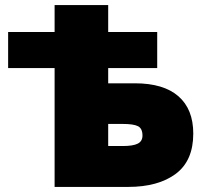

<svg xmlns="http://www.w3.org/2000/svg" viewBox="-20 -736 798 756"><path d="M195 -468H12V-610H195V-716H406V-610H599V-468H406V-408H511Q624 -408 682.5 -357Q741 -306 741 -210Q741 -103 672 -51.5Q603 0 484 0H195ZM463 -161Q504 -161 522.5 -170.5Q541 -180 541 -202Q541 -230 523.5 -239Q506 -248 463 -248H406V-161Z"/></svg>

Font: Nunito Sans Heavy
Style: Regular
Weight: 400
Designer: Vernon Adams
Foundry: Vernon Adams
Version: Version 2.500